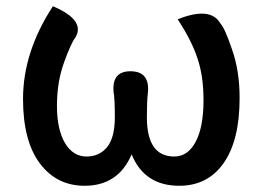

<svg xmlns="http://www.w3.org/2000/svg" viewBox="-20 -584 844 617"><path d="M252 13Q162 13 108 -59Q54 -131 54 -266Q54 -417 150 -564Q256 -519 222 -463Q209 -447 186 -384Q163 -321 163 -244Q163 -168 189 -124Q215 -81 258 -81Q299 -81 324 -111Q349 -142 349 -207Q349 -268 345 -288Q339 -355 399 -355Q463 -355 455 -284Q452 -259 452 -207Q452 -81 540 -81Q583 -81 608 -127Q634 -174 634 -262Q634 -339 615 -395Q597 -452 551 -522Q656 -564 688 -509Q703 -493 726 -424Q750 -356 750 -269Q750 -132 698 -59Q647 13 556 13Q444 13 403 -88Q360 13 252 13Z"/></svg>

Font: Swei Half Moon CJK SC
Style: Medium
Weight: 500
Version: Version 2.071